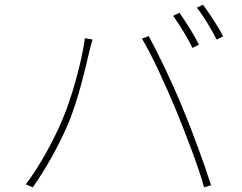

<svg xmlns="http://www.w3.org/2000/svg" viewBox="-20 -816 1040 825"><path d="M751 -761 724 -748C751 -711 788 -650 807 -610L835 -624C813 -668 776 -726 751 -761ZM852 -796 826 -783C855 -746 888 -691 911 -646L939 -660C919 -699 879 -760 852 -796ZM243 -290C209 -212 155 -109 91 -24L121 -11C181 -97 231 -189 269 -275C318 -387 352 -546 365 -600C370 -620 373 -630 378 -646L345 -652C331 -549 286 -386 243 -290ZM735 -346C778 -241 834 -96 857 -11L887 -20C861 -102 808 -249 763 -356C716 -471 656 -593 619 -661L590 -650C634 -577 693 -447 735 -346Z"/></svg>

Font: Noto Sans Japanese Thin
Style: Regular
Weight: 100
Designer: Ryoko NISHIZUKA (kana & ideographs); Paul D. Hunt (Latin, Greek & Cyrillic); Wenlong ZHANG (bopomofo); Sandoll Communica
Foundry: Adobe Systems Incorporated
Version: Version 1.000;PS 1;hotconv 1.0.78;makeotf.lib2.5.61930